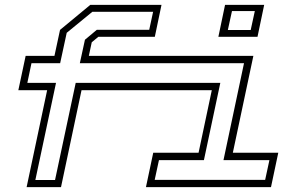

<svg xmlns="http://www.w3.org/2000/svg" viewBox="-20 -770 1222 790"><path d="M89.5 0 174 -399H55.5L85.5 -540H204L227 -647L351.5 -750H644.5L617 -618.5H384.5L357.5 -596L345.5 -540H1022.5L938 -141.5H1125L1095 0H580.5L610.5 -141.5H797L851.5 -399H315.5L231 0ZM878.5 -618.5 906 -750H1067L1039.5 -618.5ZM917.5 -646.5H1011.5L1028.5 -724.5H934.5ZM125.5 -29.5H206.5L291.5 -429H886.5L819 -111H634L616.5 -30H1071L1088.5 -111H899.5L984 -510H308.5L329.5 -606.5L378.5 -647.5H594L610 -721.5H360L254.5 -635L227.5 -510H109.5L92.5 -429H210.5Z"/></svg>

Font: Tourney Expanded Light
Style: Italic
Weight: 300
Width: 7
Italic angle: -12°
Designer: Tyler Finck
Foundry: Etcetera Type Co
Version: Version 1.010; ttfautohint (v1.8.3)